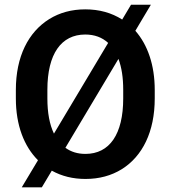

<svg xmlns="http://www.w3.org/2000/svg" viewBox="-20 -761 728 827"><path d="M646.5 -373.5C646.5 -481.4 615.7 -568.4 563 -628.4L629.9 -740.7H544.4L506.3 -676.8C460.4 -706.1 407.2 -720.7 347.2 -720.7C288.6 -720.7 236.8 -706.5 191.9 -678.7C102.1 -622.6 48.3 -517.6 48.3 -373.5V-336.9C48.3 -221.7 83.5 -130.9 143.6 -70.8L73.7 45.9H160.2L203.1 -25.9C246.1 -2 294.4 9.8 348.1 9.8C407.2 9.8 459.5 -4.4 504.4 -32.2C593.8 -87.9 646.5 -193.8 646.5 -336.9ZM184.1 -374.5C184.1 -528.8 243.7 -612.3 347.2 -612.3C386.7 -612.3 419.9 -600.1 445.8 -576.2L212.4 -185.5C193.4 -225.1 184.1 -275.4 184.1 -336.9ZM510.7 -336.9C510.7 -183.1 452.1 -98.1 348.1 -98.1C314.5 -98.1 285.6 -106.9 261.7 -124.5L490.2 -507.3C503.9 -470.7 510.7 -426.8 510.7 -374.5Z"/></svg>

Font: Vazirmatn SemiBold
Style: Regular
Weight: 600
Designer: Saber Rastikerdar
Foundry: Saber Rastikerdar
Version: Version 33.003